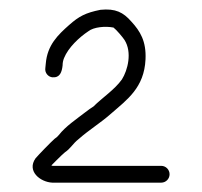

<svg xmlns="http://www.w3.org/2000/svg" viewBox="-20 -701 433 411"><path d="M343 -328C343 -337.8 335.1 -346 325 -346H93C91.7 -346 90.7 -346.3 90 -347L101 -358C109 -366 115 -371.7 119 -375C131.2 -383.1 135.6 -393.3 148 -403C170.5 -423 195.7 -438.1 218 -458C252.1 -487.8 288.7 -513.2 291.5 -574C293.3 -612.6 280.2 -634.2 261 -655C244 -674.4 227.6 -683.3 195 -680C163.1 -673.6 149 -666.1 128 -647.5C104.3 -626.5 81.3 -604.7 78 -565L77 -555C75.6 -545 83.3 -536.1 92.5 -535.5C108.4 -534.4 112.4 -546.7 114 -561C114 -566.3 115 -571.5 117 -576.5C126.1 -599.2 149.7 -621.2 169 -634C180.5 -643.2 205.5 -645.5 223 -642C229.4 -637.2 243.1 -620.8 246.5 -615.5C263.3 -589.1 253.5 -550.9 241 -531C225.1 -508.7 199.1 -492.1 180 -473C174.7 -469.7 169 -465.7 163 -461C144.1 -446.3 120.6 -430.8 106 -412C103.3 -408.7 100.3 -406 97 -404C88.5 -396.5 63.5 -370.7 56 -362C37 -334.9 65.7 -311.3 92 -310H325C335.1 -310 343 -318.2 343 -328Z"/></svg>

Font: HoneyBee
Style: Lit
Weight: 300
Foundry: Cannot Into Space Fonts
Version: Version 0.89